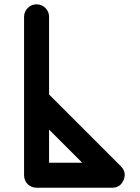

<svg xmlns="http://www.w3.org/2000/svg" viewBox="-20 -814 650 892"><path d="M91.8 0C91.8 33.2 116.7 58.1 149.9 58.1H501C526.4 58.1 543.9 46.4 554.2 22.5C557.6 14.2 559.6 5.9 559.6 -2C559.6 -16.1 553.7 -28.8 542 -41L208 -375V-735.8C208 -752 202.1 -765.6 190.9 -776.9C179.7 -788.1 166 -793.9 149.9 -793.9C133.8 -793.9 120.1 -788.1 108.9 -776.9C97.7 -765.6 91.8 -752 91.8 -735.8ZM208 -211.9 361.8 -58.1H208Z"/></svg>

Font: Nemoy
Style: Bold
Weight: 700
Designer: BSozoo
Foundry: BSozoo
Version: Version 001.000